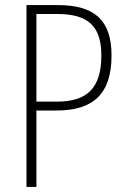

<svg xmlns="http://www.w3.org/2000/svg" viewBox="-20 -734 497 754"><path d="M207 -714H84V0H123V-300H202C346 -300 418 -365 418 -516C418 -658 348 -714 207 -714ZM205 -679C323 -679 378 -634 378 -516C378 -384 318 -335 204 -335H123V-679Z"/></svg>

Font: Noto Sans Gujarati Condensed ExtraLight
Style: Regular
Weight: 200
Width: 3
Designer: Jelle Bosma - Monotype Design Team, Universal Thirst
Foundry: Monotype Imaging Inc.
Version: Version 2.106